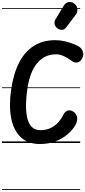

<svg xmlns="http://www.w3.org/2000/svg" viewBox="-25 -1410 841 1893"><path d="M369 10Q251.5 10 180.2 -57Q109 -124 85.2 -245.5Q61.5 -367 85.5 -529.5Q108.5 -687 164.8 -795Q221 -903 310 -958.5Q399 -1014 519.5 -1014Q566.5 -1014 615 -1002.8Q663.5 -991.5 702.8 -975.5Q742 -959.5 761.5 -945Q783 -929.5 793 -898.2Q803 -867 783.5 -831.5Q765 -799.5 738.2 -794.5Q711.5 -789.5 686 -807Q670 -819 644.8 -834.8Q619.5 -850.5 589.8 -862.5Q560 -874.5 530 -874.5Q447 -874.5 387.2 -830.8Q327.5 -787 291.2 -705.8Q255 -624.5 241.5 -511Q225.5 -382 235 -296.5Q244.5 -211 279 -168.8Q313.5 -126.5 371.5 -126.5Q431 -126.5 475.5 -148.5Q520 -170.5 550.8 -205.2Q581.5 -240 599 -277.5Q613.5 -308 638.5 -318.2Q663.5 -328.5 692.5 -312.5Q721 -298 733 -262.2Q745 -226.5 718.5 -177.5Q692.5 -130 642.5 -87Q592.5 -44 523 -17Q453.5 10 369 10ZM369 10Q251.5 10 180.2 -57Q109 -124 85.2 -245.5Q61.5 -367 85.5 -529.5Q108.5 -687 164.8 -795Q221 -903 310 -958.5Q399 -1014 519.5 -1014Q566.5 -1014 615 -1002.8Q663.5 -991.5 702.8 -975.5Q742 -959.5 761.5 -945Q783 -929.5 793 -898.2Q803 -867 783.5 -831.5Q765 -799.5 738.2 -794.5Q711.5 -789.5 686 -807Q670 -819 644.8 -834.8Q619.5 -850.5 589.8 -862.5Q560 -874.5 530 -874.5Q447 -874.5 387.2 -830.8Q327.5 -787 291.2 -705.8Q255 -624.5 241.5 -511Q225.5 -382 235 -296.5Q244.5 -211 279 -168.8Q313.5 -126.5 371.5 -126.5Q431 -126.5 475.5 -148.5Q520 -170.5 550.8 -205.2Q581.5 -240 599 -277.5Q613.5 -308 638.5 -318.2Q663.5 -328.5 692.5 -312.5Q721 -298 733 -262.2Q745 -226.5 718.5 -177.5Q692.5 -130 642.5 -87Q592.5 -44 523 -17Q453.5 10 369 10ZM546 -1127Q523 -1141 514.8 -1167.2Q506.5 -1193.5 523 -1221L600 -1348.5Q624 -1388.5 656.8 -1390.2Q689.5 -1392 712.5 -1370.5Q736 -1349.5 738.2 -1319.5Q740.5 -1289.5 722 -1265L629.5 -1142.5Q611 -1118 589.2 -1116Q567.5 -1114 546 -1127ZM-5 455H765.5V463H-5ZM-5 -16H765.5V0H-5ZM-5 -549H765.5V-541H-5ZM-5 -1329H765.5V-1321H-5Z"/></svg>

Font: Edu SA Dotted Guide
Style: Regular
Weight: 400
Designer: Tina and Corey Anderson, Eben Sorkin, Mirko Velimirovic
Foundry: Google for Education
Version: Version 2.000